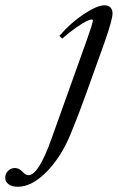

<svg xmlns="http://www.w3.org/2000/svg" viewBox="-187 -445 450 734"><path d="M-119.1 269Q-141.6 269 -154.3 259.3Q-167 249.5 -167 234.9Q-167 218.8 -156 208Q-145 197.3 -129.4 197.3Q-114.3 197.3 -100.1 212.4Q-89.4 224.6 -78.1 224.6Q-40 224.6 8.8 88.4L144 -289.6Q168 -356.4 168 -366.7Q168 -370.6 164.1 -370.6Q158.2 -370.6 144.8 -364.5Q131.3 -358.4 105.5 -340.6Q79.6 -322.8 50.8 -297.4L40 -307.6Q82.5 -357.4 133.5 -391.1Q184.6 -424.8 212.4 -424.8Q227.1 -424.8 235.1 -416.5Q243.2 -408.2 243.2 -393.6Q243.2 -371.1 214.4 -288.1L138.7 -77.1Q114.7 -9.8 84 64.9Q48.3 153.3 -8.3 211.2Q-64.9 269 -119.1 269Z"/></svg>

Font: Elstob 18pt
Style: Italic
Weight: 400
Italic angle: -20°
Designer: Peter S. Baker
Version: Version 1.015